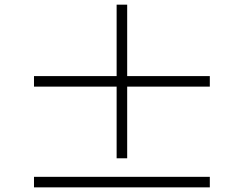

<svg xmlns="http://www.w3.org/2000/svg" viewBox="-20 -808 1040 819"><path d="M522.5 -438.5V-132.8H477.5V-438.5H125V-483.4H477.5V-788.1H522.5V-483.4H875V-438.5ZM125 -8.8V-53.7H875V-8.8Z"/></svg>

Font: GenYoMin TW TTF Medium
Style: Regular
Weight: 500
Version: Version 1.300